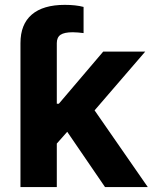

<svg xmlns="http://www.w3.org/2000/svg" viewBox="-20 -754 620 774"><path d="M62.5 0V-580.1Q62.5 -656.2 108.2 -695.3Q153.8 -734.4 241.2 -734.4Q285.6 -734.4 316.9 -726.1V-620.6Q305.7 -622.1 294.7 -623Q283.7 -624 273.4 -624Q239.3 -624 224.1 -613.8Q209 -603.5 209 -580.1V-335.9H217.3L396 -545.9H565.4L361.3 -309.1L575.7 0H403.3L251 -222.7L209 -175.3V0Z"/></svg>

Font: Inter
Style: Bold
Weight: 700
Designer: Rasmus Andersson
Foundry: rsms
Version: Version 4.001;git-9221beed3